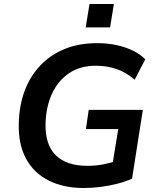

<svg xmlns="http://www.w3.org/2000/svg" viewBox="-20 -931 787 961"><path d="M399 10Q298 10 223.5 -27.5Q149 -65 110 -137.5Q71 -210 74 -314Q76 -403 103.5 -476.5Q131 -550 182 -603.5Q233 -657 304 -686Q375 -715 466 -715Q519 -715 564.5 -705Q610 -695 646.5 -677Q683 -659 707 -634L654 -532Q613 -568 564.5 -585Q516 -602 459 -602Q382 -602 327 -565.5Q272 -529 241.5 -464.5Q211 -400 208 -316Q205 -207 259 -154Q313 -101 417 -101Q460 -101 498 -108.5Q536 -116 571 -128L537 -73L572 -285H410L424 -381H695L641 -37Q608 -22 567.5 -11.5Q527 -1 484 4.5Q441 10 399 10ZM409 -794 428 -911H550L531 -794Z"/></svg>

Font: Nunito Sans 11pt
Style: Bold Italic
Weight: 700
Italic angle: -9°
Version: Version 3.101;gftools[0.9.27]